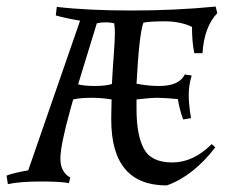

<svg xmlns="http://www.w3.org/2000/svg" viewBox="-36 -553 689 585"><path d="M137 -532Q231 -521 365 -521Q499 -521 621 -533L626 -513Q586 -471 581 -391H556Q549 -424 549 -471Q514 -488 466.5 -488Q419 -488 401 -484Q388 -450 380 -298Q415 -291 449 -291Q510 -291 527 -326L548 -323Q539 -293 539 -264Q539 -235 546 -193L522 -189Q511 -219 506 -251Q466 -255 444 -255Q422 -255 380 -250V-220Q380 -141 402.5 -99.5Q425 -58 489 -58Q553 -58 609 -114L620 -104Q552 -16 472 12Q303 12 303 -188Q303 -194 303 -200L304 -250Q276 -255 242 -255Q208 -255 187 -250L178 -218Q148 -110 148 -69.5Q148 -29 178 -12L174 5Q151 0 88 0Q25 0 -12 8L-16 -18Q8 -27 50 -34L208 -490Q161 -498 134 -506ZM202 -296Q221 -291 253 -291Q285 -291 305 -297Q307 -337 310.5 -384Q314 -431 314 -450Q314 -469 312 -482Q300 -485 286 -485Q272 -485 259 -482Z"/></svg>

Font: Almendra SC
Style: Regular
Weight: 400
Designer: Ana Sanfelippo
Foundry: Ana Sanfelippo
Version: Version 1.003